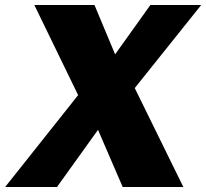

<svg xmlns="http://www.w3.org/2000/svg" viewBox="-42 -743 819 763"><path d="M-21.5 0 268.5 -365 94.5 -723H333.5L415.5 -527L555.5 -723H757.5L493.5 -393L686.5 0H445.5L347.5 -227L184.5 0Z"/></svg>

Font: Public Sans Thin Black
Style: Italic
Weight: 900
Italic angle: -8°
Version: Version 2.001